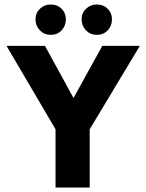

<svg xmlns="http://www.w3.org/2000/svg" viewBox="-20 -834 649 854"><path d="M180 -630 307 -398 435 -630H602L379 -259V0H227V-259L9 -630ZM138 -748Q138 -776 157.5 -795Q177 -814 206 -814Q235 -814 254 -795Q273 -776 273 -748Q273 -719 254 -699Q235 -679 206 -679Q177 -679 157.5 -699Q138 -719 138 -748ZM343 -748Q343 -776 362.5 -795Q382 -814 411 -814Q440 -814 459 -795Q478 -776 478 -748Q478 -719 459 -699Q440 -679 411 -679Q382 -679 362.5 -699Q343 -719 343 -748Z"/></svg>

Font: Mukta ExtraBold
Style: Regular
Weight: 800
Designer: Girish Dalvi and Yashodeep Gholap
Foundry: Ek Type
Version: Version 2.538;PS 1.002;hotconv 16.6.51;makeotf.lib2.5.65220;